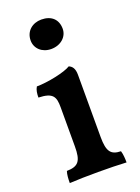

<svg xmlns="http://www.w3.org/2000/svg" viewBox="-135 -756 599 820"><g transform="rotate(-20 164.5 -346.0)"><path d="M158 -562C202 -562 233 -591 233 -627C233 -669 206 -695 160 -695C120 -695 87 -669 87 -626C87 -590 116 -562 158 -562ZM36 3C66 1 119 0 166 0C212 0 262 1 294 3C294 -13 293 -34 288 -50C243 -51 227 -70 227 -137V-420C227 -448 217 -461 202 -467C176 -450 94 -433 45 -433C37 -420 35 -404 35 -386C101 -384 110 -362 110 -315V-137C110 -70 95 -51 42 -50C37 -35 36 -16 36 3Z"/></g></svg>

Font: Vollkorn Semibold
Style: Regular
Weight: 600
Designer: Friedrich Althausen
Foundry: Friedrich Althausen
Version: Version 4.015;PS 004.015;hotconv 1.0.88;makeotf.lib2.5.64775